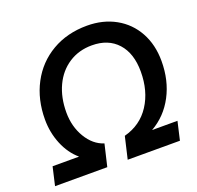

<svg xmlns="http://www.w3.org/2000/svg" viewBox="-125 -848 1004 981"><g transform="rotate(-20 377.0 -357.5)"><path d="M576 -100H714L691 0H407L435 -120Q526 -144 575 -219.5Q624 -295 624 -401Q624 -500 573.5 -556Q523 -612 434 -612Q363 -612 308.5 -576.5Q254 -541 224.5 -478Q195 -415 195 -334Q195 -257 231 -197Q267 -137 324 -119L296 0H12L35 -100H179Q132 -140 106 -203Q80 -266 80 -337Q80 -446 125.5 -532Q171 -618 254 -666.5Q337 -715 445 -715Q532 -715 599.5 -677.5Q667 -640 704.5 -572Q742 -504 742 -415Q742 -310 698.5 -227.5Q655 -145 576 -100Z"/></g></svg>

Font: CBA Beacon Sans Bold
Style: Italic
Weight: 700
Italic angle: -13°
Designer: Wei Huang
Foundry: Wei Huang
Version: Version 1.002